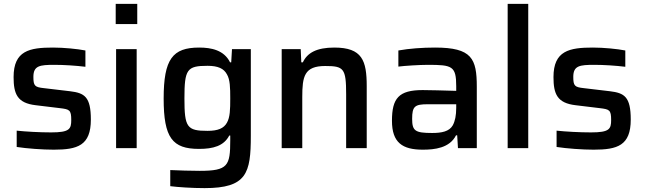

<svg xmlns="http://www.w3.org/2000/svg" viewBox="-20 -763 3320 989"><path d="M257 8C379 8 448 -13 448 -147C448 -265 415 -284 341 -293L206 -309C159 -314 152 -321 152 -367C152 -425 185 -429 261 -429C310 -429 371 -425 420 -419V-503C379 -511 309 -518 253 -518C132 -518 50 -502 50 -366C50 -279 69 -232 164 -221L288 -206C338 -200 347 -197 347 -145C347 -98 338 -81 243 -81C185 -81 112 -85 66 -90V-6C118 2 198 8 257 8Z M576 -743V-639H687V-743ZM578 -510V0H684V-510Z M1034 206C1251 206 1272 129 1272 -63V-510H1175L1171 -442H1165C1134 -505 1068 -518 1006 -518C869 -518 823 -459 823 -255C823 -53 868 4 1005 4C1078 4 1133 -11 1161 -65H1166V-40C1166 91 1154 117 1009 117C964 117 899 115 857 113V196C896 201 969 206 1034 206ZM1049 -89C943 -89 930 -107 930 -256C930 -406 943 -424 1049 -424C1103 -424 1133 -410 1149 -380C1165 -353 1166 -312 1166 -256C1166 -199 1165 -159 1149 -131C1133 -102 1103 -89 1049 -89Z M1431 -510V0H1537V-263C1537 -369 1547 -423 1655 -423C1751 -423 1763 -411 1763 -277V0H1869V-319C1869 -451 1846 -518 1702 -518C1611 -518 1563 -491 1540 -442H1532L1529 -510Z M2158 8C2218 8 2296 0 2329 -66H2335L2339 0H2436V-316C2436 -461 2411 -518 2221 -518C2155 -518 2088 -513 2032 -503V-420C2063 -424 2140 -429 2184 -429C2309 -429 2330 -423 2330 -319V-295C2272 -297 2184 -299 2157 -299C2034 -299 1999 -257 1999 -141C1999 -28 2053 8 2158 8ZM2206 -78C2118 -78 2103 -89 2103 -151C2103 -216 2117 -226 2184 -226H2330V-208C2330 -168 2324 -139 2312 -117C2294 -86 2256 -78 2206 -78Z M2595 -743V0H2701V-743Z M3038 8C3160 8 3229 -13 3229 -147C3229 -265 3196 -284 3122 -293L2987 -309C2940 -314 2933 -321 2933 -367C2933 -425 2966 -429 3042 -429C3091 -429 3152 -425 3201 -419V-503C3160 -511 3090 -518 3034 -518C2913 -518 2831 -502 2831 -366C2831 -279 2850 -232 2945 -221L3069 -206C3119 -200 3128 -197 3128 -145C3128 -98 3119 -81 3024 -81C2966 -81 2893 -85 2847 -90V-6C2899 2 2979 8 3038 8Z"/></svg>

Font: Saira UNSAM Medium
Style: Regular
Weight: 500
Designer: Hector Gatti with collaboration of the Omnibus-Type team
Foundry: Omnibus-Type
Version: Version 0.072;PS 000.072;hotconv 1.0.88;makeotf.lib2.5.64775